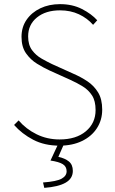

<svg xmlns="http://www.w3.org/2000/svg" viewBox="-20 -692 556 928"><path d="M268 12Q195 12 140.5 -16.5Q86 -45 48 -88L70 -110Q106 -68 157 -43Q208 -18 268 -18Q348 -18 395 -57.5Q442 -97 442 -160Q442 -204 425 -230.5Q408 -257 380.5 -274Q353 -291 320 -306L218 -352Q190 -365 159 -384Q128 -403 106 -434Q84 -465 84 -514Q84 -561 108.5 -596.5Q133 -632 175 -652Q217 -672 270 -672Q330 -672 376 -648.5Q422 -625 450 -594L430 -572Q402 -604 361.5 -623Q321 -642 270 -642Q201 -642 158.5 -607.5Q116 -573 116 -516Q116 -475 135 -449.5Q154 -424 181.5 -408.5Q209 -393 232 -382L334 -336Q371 -320 402.5 -299Q434 -278 454 -245.5Q474 -213 474 -162Q474 -112 448.5 -72.5Q423 -33 376.5 -10.5Q330 12 268 12ZM194 216 188 190Q254 185 278 171.5Q302 158 302 136Q302 113 283.5 101.5Q265 90 224 84L264 -2H292L262 66Q294 73 313 88.5Q332 104 332 134Q332 171 297 191Q262 211 194 216Z"/></svg>

Font: Source Sans Variable
Style: Regular
Weight: 200
Designer: Paul D. Hunt
Foundry: Adobe Systems Incorporated
Version: Version 3.006;hotconv 1.0.111;makeotfexe 2.5.65597